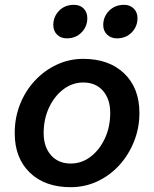

<svg xmlns="http://www.w3.org/2000/svg" viewBox="-20 -760 638 796"><path d="M41 -208Q41 -272 63 -327.5Q85 -383 124.5 -425.5Q164 -468 215.5 -492Q267 -516 325 -516Q432 -516 495 -455.5Q558 -395 558 -292Q558 -229 535.5 -173Q513 -117 474 -74.5Q435 -32 383.5 -8Q332 16 273 16Q166 16 103.5 -44.5Q41 -105 41 -208ZM273 -82Q319 -82 356 -110.5Q393 -139 415 -186.5Q437 -234 437 -292Q437 -349 407 -383.5Q377 -418 325 -418Q280 -418 242.5 -389.5Q205 -361 183 -313.5Q161 -266 161 -208Q161 -151 191.5 -116.5Q222 -82 273 -82ZM257 -601Q232 -601 216.5 -616.5Q201 -632 201 -656Q201 -691 225 -715.5Q249 -740 286 -740Q312 -740 327 -724.5Q342 -709 342 -685Q342 -650 318 -625.5Q294 -601 257 -601ZM465 -601Q440 -601 424 -616.5Q408 -632 408 -656Q408 -691 432.5 -715.5Q457 -740 494 -740Q519 -740 534.5 -724.5Q550 -709 550 -685Q550 -650 526 -625.5Q502 -601 465 -601Z"/></svg>

Font: Wix Madefor Text SemiBold
Style: Italic
Weight: 600
Italic angle: -12°
Designer: Dalton Maag Ltd
Foundry: Dalton Maag Ltd
Version: Version 3.100